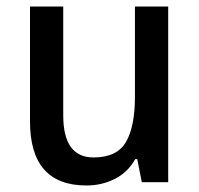

<svg xmlns="http://www.w3.org/2000/svg" viewBox="-20 -559 611 589"><path d="M496 -539V0H415L401 -71H395Q372 -30 332 -10Q292 10 245 10Q72 10 72 -187V-539H174V-205Q174 -76 267 -76Q339 -76 366.5 -123.5Q394 -171 394 -263V-539Z"/></svg>

Font: Noto Sans Sinhala UI SemiCondensed Medium
Style: Regular
Weight: 500
Width: 4
Designer: Jelle Bosma - Monotype Design Team
Foundry: Monotype Imaging Inc.
Version: Version 2.006; ttfautohint (v1.8.4.7-5d5b)